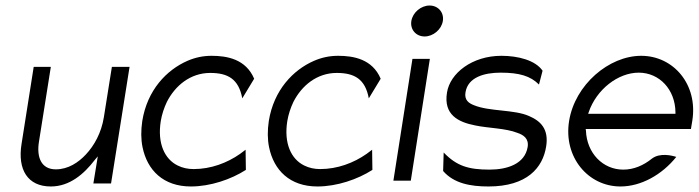

<svg xmlns="http://www.w3.org/2000/svg" viewBox="-20 -664 2529 695"><path d="M164 11C232 11 284 -34 323 -85L334 -98L318 0H382L449 -422H385L356 -240C347 -183 321 -137 291 -105C264 -76 227 -51 182 -51C129 -51 112 -95 121 -151L164 -422H102L58 -143C43 -50 80 11 164 11Z M496 -131C513 -48 571 11 671 11C742 11 817 -15 870 -49L869 -122L849 -107C802 -74 743 -52 681 -52C660 -52 641 -56 623 -65C576 -88 549 -145 562 -226C566 -250 574 -274 584 -295C614 -354 669 -400 741 -400C805 -400 844 -378 857 -308L900 -379C870 -450 802 -462 746 -462C715 -462 687 -456 659 -444C583 -411 513 -338 495 -226C490 -192 490 -160 496 -131Z M954 -131C971 -48 1029 11 1129 11C1200 11 1275 -15 1328 -49L1327 -122L1307 -107C1260 -74 1201 -52 1139 -52C1118 -52 1099 -56 1081 -65C1034 -88 1007 -145 1020 -226C1024 -250 1032 -274 1042 -295C1072 -354 1127 -400 1199 -400C1263 -400 1302 -378 1315 -308L1358 -379C1328 -450 1260 -462 1204 -462C1173 -462 1145 -456 1117 -444C1041 -411 971 -338 953 -226C948 -192 948 -160 954 -131Z M1517 -532C1548 -532 1578 -557 1583 -588C1588 -619 1566 -644 1535 -644C1504 -644 1474 -619 1469 -588C1464 -557 1486 -532 1517 -532ZM1467 -10 1536 -451H1473L1404 -10Z M1700 -210C1746 -200 1811 -200 1853 -183C1874 -176 1895 -163 1890 -132C1880 -71 1817 -50 1752 -50C1676 -50 1633 -63 1586 -112L1584 -45C1623 0 1683 11 1748 11C1888 11 1945 -57 1957 -134C1967 -197 1937 -226 1895 -244C1841 -268 1752 -260 1696 -283C1678 -290 1660 -301 1665 -330C1674 -385 1734 -401 1792 -401C1860 -401 1900 -389 1931 -358L1944 -408C1918 -446 1855 -462 1795 -462C1689 -462 1609 -399 1598 -329C1585 -249 1638 -222 1700 -210Z M2226 11C2300 11 2376 -31 2428 -96C2413 -101 2369 -112 2340 -90C2309 -65 2274 -50 2236 -50C2162 -50 2104 -110 2101 -191L2100 -197H2481L2486 -227C2507 -358 2418 -462 2301 -462C2184 -462 2061 -357 2040 -226C2019 -95 2109 11 2226 11ZM2111 -258C2139 -340 2217 -401 2292 -401C2367 -401 2424 -340 2425 -258V-252H2109Z"/></svg>

Font: Charger Pro
Style: LitNarObl
Weight: 300
Designer: Jasper
Foundry: Cannot Into Space Fonts
Version: Version 1.09